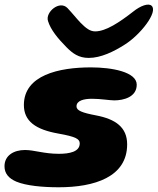

<svg xmlns="http://www.w3.org/2000/svg" viewBox="-42 -792 684 832"><path d="M342.5 -541C395 -541 451.5 -568.5 499 -599C566 -641 644 -740 615 -767C601 -780 566 -766.5 535.5 -742C476.5 -696 417 -656 370.5 -656C348.5 -656 331 -669 306.5 -694C288 -713.5 274 -732 250.5 -757C216 -792.5 153.5 -739 166 -701C177.5 -663 208.5 -625.5 246.5 -587C272.5 -561 298.5 -541 342.5 -541ZM212.5 19.5C366.5 19.5 509 -24.5 509 -166.5C509 -240.5 458.5 -276 374 -292C313.5 -303.5 289.5 -313 289.5 -331C289.5 -356.5 322 -364 357 -364C393 -364 434 -357 453 -357C493 -357 550.5 -371 550.5 -425C550.5 -480 444 -500 352 -500C213.5 -500 61.5 -466.5 61.5 -337C61.5 -267 112 -230.5 212 -213C287.5 -199.5 303.5 -189.5 303.5 -170.5C303.5 -134 258.5 -125.5 213 -125.5C149 -125.5 106 -142 66.5 -142C18.5 -142 -22.5 -119 -22.5 -71.5C-22.5 -40 -4 -19 28.5 -5C71.5 13 143 19.5 212.5 19.5Z"/></svg>

Font: Gluten
Style: Bold Italic
Weight: 700
Italic angle: -13°
Designer: Tyler Finck
Foundry: Etcetera Type Company
Version: Version 0.920